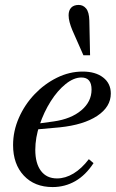

<svg xmlns="http://www.w3.org/2000/svg" viewBox="-20 -744 472 778"><path d="M193 14Q120 14 76.5 -32.5Q33 -79 33 -156Q33 -213 56.5 -266.5Q80 -320 120 -362Q160 -404 210.5 -429Q261 -454 315 -454Q367 -454 398 -430Q429 -406 429 -365Q429 -311 374 -274.5Q319 -238 222 -228L122 -219L125 -242L198 -252Q268 -262 309.5 -297Q351 -332 351 -381Q351 -430 310 -430Q279 -430 246 -403.5Q213 -377 185.5 -333.5Q158 -290 140.5 -238Q123 -186 123 -137Q123 -82 146 -51.5Q169 -21 211 -21Q245 -21 278 -41Q311 -61 340 -99L359 -83Q327 -34 285 -10Q243 14 193 14ZM318 -520 273 -622Q266 -639 262 -654Q258 -669 258 -682Q258 -702 268.5 -713Q279 -724 299 -724Q317 -724 329 -709.5Q341 -695 342 -661L345 -520Z"/></svg>

Font: Baskervville Medium
Style: Italic
Weight: 500
Italic angle: -18°
Version: Version 1.100